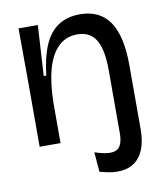

<svg xmlns="http://www.w3.org/2000/svg" viewBox="-79 -595 704 824"><g transform="rotate(-10 273.0 -183.5)"><path d="M367 163Q349 163 330.5 159.5Q312 156 290 150L283 64Q347 86 376 73Q405 60 405 2V-27H496V0Q496 54 481 90Q466 126 437.5 144.5Q409 163 367 163ZM56 0V-267L55 -516H139L126 -296H137Q146 -375 168.5 -427Q191 -479 230 -504.5Q269 -530 324 -530Q411 -530 453.5 -467.5Q496 -405 496 -277V0H405V-272Q405 -362 379.5 -404.5Q354 -447 298 -447Q250 -447 216.5 -415.5Q183 -384 165.5 -322.5Q148 -261 147 -171V0Z"/></g></svg>

Font: Bricolage Grotesque 72pt
Style: Regular
Weight: 400
Version: Version 1.001;gftools[0.9.33.dev8+g029e19f]